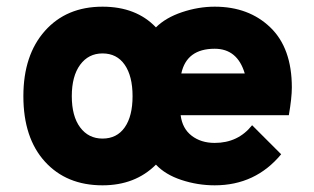

<svg xmlns="http://www.w3.org/2000/svg" viewBox="-20 -543 939 575"><path d="M287 12Q179 12 114.5 -59Q50 -130 50 -255Q50 -378 114.5 -450.5Q179 -523 287 -523Q388 -523 447 -461Q476 -490 525 -506.5Q574 -523 623 -523Q725 -523 789.5 -461Q854 -399 854 -281Q854 -250 845 -198H521Q526 -158 554 -136.5Q582 -115 623 -115Q693 -115 735 -168L822 -81Q745 12 623 12Q572 12 523.5 -4Q475 -20 447 -50Q385 12 287 12ZM523 -323H713Q691 -397 623 -397Q539 -397 523 -323ZM287 -128Q330 -128 353.5 -161.5Q377 -195 377 -255Q377 -315 353.5 -349Q330 -383 287 -383Q245 -383 220 -349Q195 -315 195 -255Q195 -195 220 -161.5Q245 -128 287 -128Z"/></svg>

Font: Overpass Heavy
Style: Regular
Weight: 900
Designer: Delve Withrington, Thomas Jockin
Foundry: Delve Fonts
Version: Version 3.000;DELV;Overpass